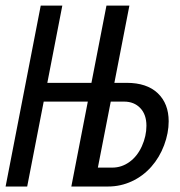

<svg xmlns="http://www.w3.org/2000/svg" viewBox="-37 -679 657 699"><path d="M434.1 -658.7 379.4 -377.4H424.3Q497.6 -377.4 537.4 -339.6Q577.1 -301.8 577.1 -237.3Q577.1 -194.8 560.5 -150.4Q543.9 -106 513.7 -71.8Q483.4 -37.6 442.6 -18.8Q401.9 0 356.9 0H222.7L282.7 -309.1H122.1L62 0H-16.6L111.3 -658.7H189.9L135.3 -377.4H295.9L350.6 -658.7ZM496.1 -221.2Q496.1 -262.2 473.6 -285.6Q451.2 -309.1 414.6 -309.1H366.2L319.3 -68.8H371.6Q405.8 -68.8 434.3 -89.4Q462.9 -109.9 479.5 -146.7Q496.1 -183.6 496.1 -221.2Z"/></svg>

Font: Liberation Mono
Style: Italic
Weight: 400
Italic angle: -12°
Monospace: yes
Designer: Steve Matteson
Foundry: Ascender Corporation
Version: Version 2.1.5